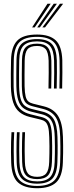

<svg xmlns="http://www.w3.org/2000/svg" viewBox="-20 -990 391 1017"><path d="M176.9 7Q110 7 75.9 -23.1Q41.8 -53.3 39.3 -129.8Q38.4 -156.5 38.2 -184.1Q38 -211.7 38.7 -238.6Q39.4 -265.5 40.9 -289.9H55.4Q54 -264.8 53.2 -240Q52.5 -215.1 52.7 -188.2Q52.8 -161.3 53.8 -130.2Q56.1 -61 85.9 -33Q115.6 -5.1 176.9 -5.1Q237.9 -5.1 267.1 -33.5Q296.4 -62 298.5 -130.2Q299.4 -153.9 299.7 -173.2Q300 -192.6 299.9 -213.9Q299.8 -235.2 298.9 -264.5Q297 -335.7 275.2 -368.7Q253.5 -401.7 208.5 -412.9L151.9 -427.3Q133.3 -432 121.2 -441.4Q109.1 -450.9 102.9 -472.2Q96.6 -493.5 95.7 -533.2Q95.1 -558.5 95.5 -596.6Q95.9 -634.7 96.3 -669.8Q97.1 -720 116 -739.4Q134.9 -758.7 176.3 -758.7Q215.7 -758.7 233 -738.4Q250.3 -718.2 252 -668.8Q252.8 -645.3 252.5 -604.7Q252.3 -564.1 251.3 -520.9H236.8Q237.8 -565.1 238 -605.2Q238.3 -645.2 237.6 -668.1Q236.2 -713.1 221.8 -729.9Q207.5 -746.6 176.3 -746.6Q140.4 -746.6 125.9 -729.3Q111.5 -711.9 110.7 -668.9Q110.4 -628.6 109.9 -594.2Q109.5 -559.8 110.2 -533.6Q111.1 -498.2 115.7 -479.6Q120.3 -460.9 130 -452.8Q139.7 -444.6 155.4 -440.8L211.9 -426.8Q263.5 -414.2 287.3 -376.5Q311.2 -338.8 313.4 -265.2Q314.1 -241.6 314.3 -221.8Q314.5 -202.1 314.3 -180.5Q314.1 -159 313 -129.6Q310.3 -54.3 277.2 -23.6Q244.1 7 176.9 7ZM176.9 -17.1Q123.1 -17.1 96.8 -42.2Q70.4 -67.2 68.3 -130.7Q67.4 -158.7 67.3 -186.3Q67.2 -214 67.8 -240.3Q68.4 -266.6 69.6 -289.9H84Q82.9 -267 82.2 -243.1Q81.5 -219.3 81.7 -191.9Q81.8 -164.6 82.8 -130.8Q84.7 -75.1 106.7 -52.2Q128.7 -29.2 176.9 -29.2Q225 -29.2 246.3 -52.7Q267.6 -76.2 269.5 -131Q270.5 -156.2 270.7 -175.5Q271 -194.7 270.9 -215Q270.8 -235.3 269.9 -263.4Q268.9 -305.1 261.4 -329.6Q253.8 -354.2 239.1 -366.6Q224.4 -379.1 201.8 -384.6L144.6 -398.8Q118.3 -405.3 101.5 -419.3Q84.7 -433.3 76.3 -460.3Q67.9 -487.4 66.7 -532.4Q66.4 -549.7 66.3 -574.6Q66.3 -599.5 66.6 -625.3Q67 -651.1 67.3 -670.5Q68.4 -733.9 95 -758.4Q121.7 -782.9 176.3 -782.9Q230.4 -782.9 254.7 -757Q279 -731.1 281 -669.8Q281.8 -646.6 281.5 -605.2Q281.3 -563.8 280.2 -520.9H265.8Q266.8 -561.6 267.1 -603.4Q267.3 -645.1 266.5 -669.4Q264.6 -724.6 243.9 -747.7Q223.3 -770.8 176.3 -770.8Q127.7 -770.8 105.3 -748.8Q82.8 -726.7 81.8 -670.2Q81.4 -637.9 80.9 -599.1Q80.5 -560.3 81.2 -532.8Q82.2 -490.6 89.4 -466.3Q96.6 -442 111.1 -430.2Q125.6 -418.4 148.1 -412.8L205.1 -398.8Q246 -388.9 264.3 -359Q282.6 -329 284.4 -264.1Q285.1 -239.7 285.3 -219.6Q285.5 -199.5 285.2 -178.7Q285 -157.9 284 -130.7Q282 -70.1 257.3 -43.6Q232.6 -17.1 176.9 -17.1ZM176.9 -41.3Q135.8 -41.3 117.4 -61.5Q98.9 -81.7 97.3 -131.7Q96.4 -161.9 96.3 -188.5Q96.2 -215 96.8 -239.9Q97.3 -264.8 98.4 -289.9H112.6Q111.6 -262.4 111 -238.2Q110.4 -213.9 110.6 -188.5Q110.8 -163.1 111.8 -132.1Q113.1 -89.8 127.5 -71.6Q141.9 -53.4 176.9 -53.4Q210.2 -53.4 224.7 -71.3Q239.2 -89.1 240.6 -132.5Q241.5 -159 241.7 -177.9Q242 -196.8 241.9 -216.1Q241.8 -235.3 240.9 -262.6Q240 -298.8 234.8 -317.8Q229.6 -336.7 219.9 -344.9Q210.1 -353.1 194.9 -356.6L137.3 -370.6Q104.3 -378.7 82.6 -396.8Q60.9 -414.9 49.9 -447.4Q39 -480 37.7 -531.4Q36.9 -561.6 37.4 -599.2Q37.9 -636.9 38.5 -671.6Q40 -741.8 71 -774.4Q101.9 -807 176.3 -807Q242.6 -807 275 -776.5Q307.5 -746.1 310 -670.8Q310.6 -648.6 310.4 -605.7Q310.3 -562.7 309.2 -520.9H294.7Q295.9 -563.7 296.1 -605.4Q296.3 -647 295.5 -670.2Q293.4 -738.6 264.9 -766.8Q236.4 -794.9 176.3 -794.9Q111.2 -794.9 82.8 -766.4Q54.4 -737.9 53 -670.9Q52.4 -632.1 51.9 -597.4Q51.5 -562.8 52.2 -531.8Q53.5 -483.7 63.2 -454Q72.8 -424.3 92.1 -408.2Q111.4 -392.1 141.1 -384.7L198.4 -370.5Q216.8 -366.2 229 -356.3Q241.3 -346.4 247.8 -324.8Q254.4 -303.1 255.4 -263Q256.1 -237 256.3 -217.7Q256.5 -198.4 256.2 -178.9Q256 -159.4 255 -132Q253.3 -82.8 235.5 -62Q217.6 -41.3 176.9 -41.3ZM150.1 -845 231.5 -970.2H248.4L163.9 -845ZM204.5 -845 297.5 -970.2H314.4L218.5 -845ZM177.2 -845 264.5 -970.2H281.4L191.2 -845Z"/></svg>

Font: Big Shoulders Inline Thin
Style: Regular
Weight: 100
Designer: Patric King
Foundry: XO Type Co
Version: Version 2.002